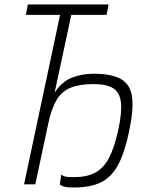

<svg xmlns="http://www.w3.org/2000/svg" viewBox="-20 -820 640 854"><path d="M308 14Q280 14 268 11Q256 8 246 1L252 -43Q262 -36 273.5 -34Q285 -32 309 -32Q365 -32 402.5 -51.5Q440 -71 464.5 -117Q489 -163 506 -242Q523 -320 518 -364.5Q513 -409 483.5 -427.5Q454 -446 395 -446Q334 -446 294.5 -430Q255 -414 232 -376Q209 -338 195 -272L137 0H87L257 -800H307L223 -408Q255 -457 299.5 -474.5Q344 -492 397 -492Q477 -492 518.5 -468Q560 -444 567.5 -388Q575 -332 554 -234Q534 -139 504.5 -85Q475 -31 428 -8.5Q381 14 308 14ZM95 -754 104 -800H463L454 -754Z"/></svg>

Font: Victor Mono Thin
Style: Italic
Weight: 100
Italic angle: -12°
Monospace: yes
Designer: Rune Bjørnerås
Version: Version 1.561;gftools[0.9.30]